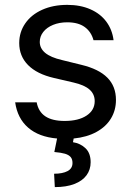

<svg xmlns="http://www.w3.org/2000/svg" viewBox="-20 -557 536 785"><path d="M254.9 -465.8Q222.7 -465.8 197 -455.3Q171.4 -444.8 157 -426.5Q142.6 -408.2 142.6 -385.7Q142.6 -359.4 164.8 -340.8Q187 -322.3 233.4 -311.5L312.5 -292Q383.8 -274.9 418.9 -239.5Q454.1 -204.1 454.1 -148.4Q454.1 -106.4 433.8 -72.8Q413.6 -39.1 374.5 -17.6Q335.4 3.9 281.2 9.3L278.3 24.4Q309.1 29.3 329.8 49.3Q350.6 69.3 350.6 106.4Q350.6 136.7 333.7 159.7Q316.9 182.6 283.9 195.3Q251 208 204.1 208L201.2 153.3Q235.8 153.3 256.1 142.6Q276.4 131.8 276.4 109.4Q276.4 93.8 268.8 85Q261.2 76.2 245.6 71.5Q230 66.9 202.1 64.5L213.4 9.3Q138.7 2.9 95 -35.2Q51.3 -73.2 42 -138.7H129.9Q137.2 -100.1 165.5 -81.3Q193.8 -62.5 244.1 -62.5Q300.8 -62.5 334 -84.5Q367.2 -106.4 367.2 -143.6Q367.2 -171.9 346.2 -190.7Q325.2 -209.5 280.3 -219.7L200.2 -238.3Q130.9 -254.4 94.7 -291Q58.6 -327.6 58.6 -380.9Q58.6 -425.8 83.3 -461.4Q107.9 -497.1 152.6 -517.1Q197.3 -537.1 254.9 -537.1Q308.6 -537.1 349.6 -519Q390.6 -501 414.8 -468.3Q439 -435.5 444.3 -392.6H362.3Q353 -427.2 326.4 -446.5Q299.8 -465.8 254.9 -465.8Z"/></svg>

Font: Pretendard GOV
Style: Regular
Weight: 400
Designer: Base glyphs from Inter by Rasmus Andersson; Hangeul glyphs from Noto Sans CJK(Source Han Sans) by Jang Soo-young and Kan
Foundry: Kil Hyung-jin
Version: Version 1.309